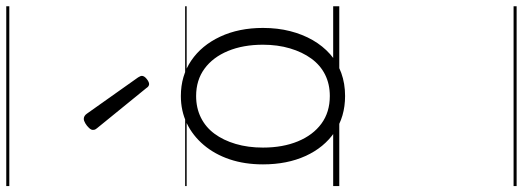

<svg xmlns="http://www.w3.org/2000/svg" viewBox="-562 -570 1712 629"><g transform="rotate(-90 294.5 -255.0)"><path d="M295 19Q227 19 176.5 -15.5Q126 -50 98.5 -110.5Q71 -171 71 -250Q71 -310 87.5 -359Q104 -408 134.5 -444Q165 -480 205.5 -499.5Q246 -519 295 -519Q361 -519 411 -485Q461 -451 489.5 -390Q518 -329 518 -250Q518 -202 507.5 -161Q497 -120 478 -87Q459 -54 432 -30Q405 -6 370.5 6.5Q336 19 295 19ZM295 -31Q334 -31 365 -46.5Q396 -62 417.5 -91.5Q439 -121 451 -161.5Q463 -202 463 -250Q463 -315 442.5 -364.5Q422 -414 384.5 -441.5Q347 -469 295 -469Q256 -469 224.5 -453.5Q193 -438 171.5 -409Q150 -380 138 -339.5Q126 -299 126 -250Q126 -185 146.5 -135.5Q167 -86 204.5 -58.5Q242 -31 295 -31ZM334 -623Q331 -623 327.5 -625Q324 -627 321 -632L190 -793Q186 -798 185 -800.5Q184 -803 184 -808Q184 -813 190.5 -820Q197 -827 205.5 -832Q214 -837 220 -837Q230 -837 237 -827L356 -659Q359 -654 360 -651.5Q361 -649 361 -647Q361 -639 351 -631Q341 -623 334 -623ZM0 571H589V581H0ZM0 -20H589V0H0ZM0 -505H589V-500H0ZM0 -1091H589V-1081H0Z"/></g></svg>

Font: Playwrite PT Guides
Style: Regular
Weight: 400
Designer: Veronika Burian, José Scaglione
Foundry: TypeTogether
Version: Version 1.003